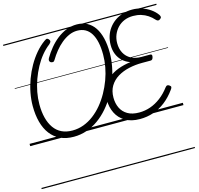

<svg xmlns="http://www.w3.org/2000/svg" viewBox="-165 -1067 1677 1619"><g transform="rotate(-15 673.0 -257.5)"><path d="M377 19Q311 19 260.5 -4.5Q210 -28 176 -72.5Q142 -117 125 -180Q108 -243 108 -321Q108 -376 119 -434.5Q130 -493 151 -549.5Q172 -606 201.5 -658Q231 -710 268 -753.5Q305 -797 347 -827Q364 -840 372 -838Q380 -836 387 -827Q395 -817 393 -808.5Q391 -800 378 -788Q341 -760 308.5 -720.5Q276 -681 250 -633Q224 -585 205 -532.5Q186 -480 176 -426Q166 -372 166 -319Q166 -254 179.5 -201.5Q193 -149 219.5 -111.5Q246 -74 286 -54.5Q326 -35 380 -35Q431 -35 478 -52.5Q525 -70 566.5 -101.5Q608 -133 643 -175Q678 -217 706 -267Q734 -317 754 -371Q774 -425 784 -480Q794 -535 794 -587Q794 -647 784 -693.5Q774 -740 754 -772.5Q734 -805 704 -821.5Q674 -838 634 -838Q597 -838 562 -822.5Q527 -807 494.5 -780Q462 -753 435 -719.5Q408 -686 386 -649Q380 -637 369.5 -635.5Q359 -634 349 -640Q341 -646 339.5 -655Q338 -664 345 -677Q369 -718 400.5 -756.5Q432 -795 470 -825Q508 -855 551.5 -872.5Q595 -890 644 -890Q695 -890 734 -869Q773 -848 799 -809Q825 -770 838.5 -714Q852 -658 852 -588Q852 -530 840.5 -469Q829 -408 807 -348.5Q785 -289 753.5 -235Q722 -181 682 -134.5Q642 -88 594 -53.5Q546 -19 491.5 0Q437 19 377 19ZM955 19Q878 19 827 -11.5Q776 -42 750.5 -93.5Q725 -145 725 -208Q725 -267 745.5 -312Q766 -357 802.5 -388.5Q839 -420 889 -439Q939 -458 999 -466Q961 -479 933 -505Q905 -531 890.5 -567Q876 -603 876 -647Q876 -688 887.5 -724.5Q899 -761 921.5 -791.5Q944 -822 975 -844Q1006 -866 1044.5 -878Q1083 -890 1128 -890Q1172 -890 1211.5 -877Q1251 -864 1284 -841Q1317 -818 1339 -787Q1346 -776 1346 -767.5Q1346 -759 1335 -751Q1325 -743 1316 -744.5Q1307 -746 1298 -756Q1276 -781 1249 -799Q1222 -817 1190 -826.5Q1158 -836 1121 -836Q1079 -836 1045 -822Q1011 -808 986 -782Q961 -756 947 -722Q933 -688 933 -648Q933 -599 953 -562Q973 -525 1010.5 -504.5Q1048 -484 1101 -484H1177Q1187 -484 1190.5 -478Q1194 -472 1191 -459Q1188 -446 1182.5 -440Q1177 -434 1168 -434H1093Q1033 -434 977.5 -421.5Q922 -409 878.5 -382.5Q835 -356 809.5 -314Q784 -272 784 -213Q784 -163 803 -123Q822 -83 861.5 -59.5Q901 -36 963 -36Q1013 -36 1060.5 -52.5Q1108 -69 1151.5 -102Q1195 -135 1231 -183Q1240 -195 1249 -196Q1258 -197 1268 -189Q1279 -182 1278.5 -173.5Q1278 -165 1268 -152Q1227 -95 1178 -57Q1129 -19 1073 0Q1017 19 955 19ZM0 365H1338V375H0ZM0 -20H1338V0H0ZM0 -505H1338V-500H0ZM0 -885H1338V-875H0Z"/></g></svg>

Font: Playwrite AT Guides
Style: Italic
Weight: 400
Italic angle: -13.0072°
Designer: Veronika Burian, José Scaglione
Foundry: TypeTogether
Version: Version 1.002